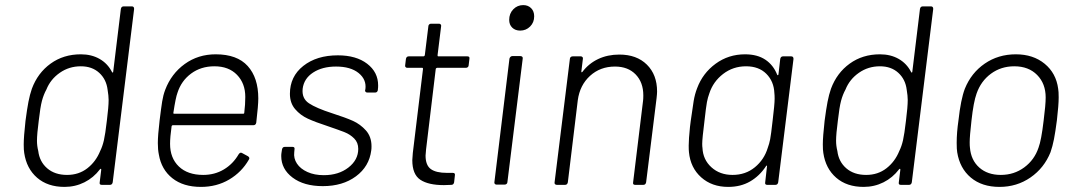

<svg xmlns="http://www.w3.org/2000/svg" viewBox="-20 -725 4221 753"><path d="M465 -700H497Q506 -700 506 -690L422 -10Q420 0 411 0H379Q369 0 371 -10L377 -59Q377 -66 372 -61Q347 -28 311 -10Q275 8 233 8Q167 8 125.5 -28Q84 -64 75 -125Q73 -136 73 -159Q73 -188 80 -251Q86 -297 91.5 -325.5Q97 -354 105 -377Q128 -439 178.5 -475.5Q229 -512 297 -512Q339 -512 370.5 -494Q402 -476 419 -443Q420 -440 422 -440.5Q424 -441 424 -444L454 -690Q456 -700 465 -700ZM399 -251Q406 -306 406 -333Q406 -349 402 -373Q397 -414 369 -439.5Q341 -465 297 -465Q251 -465 214.5 -439.5Q178 -414 162 -374Q151 -354 144.5 -329.5Q138 -305 132 -252Q125 -199 125 -173Q125 -153 130 -133Q135 -91 165 -65Q195 -39 243 -39Q289 -39 322.5 -65Q356 -91 373 -133Q382 -151 387.5 -175Q393 -199 399 -251Z M916 -120Q922 -129 929 -125L953 -112Q961 -106 956 -99Q928 -50 879 -21Q830 8 768 8Q699 8 656 -26Q613 -60 603 -119Q599 -138 599 -164Q599 -194 606 -253Q612 -302 616 -327Q620 -352 628 -373Q652 -436 704.5 -474Q757 -512 826 -512Q910 -512 951.5 -466Q993 -420 993 -339Q993 -312 985 -244Q983 -234 974 -234H658Q654 -234 653 -230Q647 -187 647 -161Q647 -105 681.5 -72Q716 -39 777 -39Q822 -39 858 -60.5Q894 -82 916 -120ZM660 -283Q659 -279 663 -279H934Q938 -279 938 -283Q942 -315 942 -345Q942 -398 909.5 -431.5Q877 -465 821 -465Q768 -465 729.5 -436.5Q691 -408 676 -361Q669 -343 660 -283Z M1083 -113Q1083 -121 1084 -126L1086 -139Q1088 -149 1097 -149H1127Q1137 -149 1135 -139L1134 -128Q1131 -104 1144.5 -83.5Q1158 -63 1185.5 -50.5Q1213 -38 1250 -38Q1308 -38 1346.5 -68Q1385 -98 1385 -141Q1385 -166 1369 -182Q1353 -198 1331.5 -206.5Q1310 -215 1266 -230Q1217 -246 1187.5 -259.5Q1158 -273 1137.5 -297Q1117 -321 1117 -357Q1117 -425 1169.5 -466.5Q1222 -508 1305 -508Q1377 -508 1420 -475Q1463 -442 1463 -390Q1463 -380 1462 -375V-372Q1460 -362 1451 -362H1421Q1416 -362 1413.5 -365Q1411 -368 1412 -372L1413 -375Q1418 -413 1386.5 -438.5Q1355 -464 1298 -464Q1244 -464 1208 -440.5Q1172 -417 1167 -377Q1163 -339 1191.5 -320Q1220 -301 1282 -281Q1335 -264 1364 -251Q1393 -238 1415 -213.5Q1437 -189 1437 -151Q1437 -141 1436 -135Q1428 -72 1376 -33.5Q1324 5 1246 5Q1172 5 1127.5 -28.5Q1083 -62 1083 -113Z M1807 -459H1694Q1691 -459 1689 -455L1651 -139Q1649 -121 1649 -115Q1649 -77 1669.5 -62Q1690 -47 1733 -47H1756Q1766 -47 1764 -37L1761 -10Q1759 0 1750 0L1721 1Q1660 1 1628.5 -20Q1597 -41 1597 -97Q1597 -105 1599 -125L1639 -455Q1639 -459 1636 -459H1577Q1573 -459 1570.5 -462Q1568 -465 1569 -469L1572 -494Q1574 -504 1583 -504H1641Q1644 -504 1646 -508L1660 -622Q1660 -626 1663 -629Q1666 -632 1670 -632H1702Q1706 -632 1708.5 -629Q1711 -626 1710 -622L1696 -508Q1696 -504 1699 -504H1813Q1823 -504 1821 -494L1818 -469Q1818 -465 1815 -462Q1812 -459 1807 -459Z M1977 -647Q1977 -672 1993 -688.5Q2009 -705 2032 -705Q2051 -705 2063 -693Q2075 -681 2075 -661Q2075 -637 2059 -621Q2043 -605 2020 -605Q2001 -605 1989 -616.5Q1977 -628 1977 -647ZM1919 -11 1978 -495Q1979 -499 1982 -502Q1985 -505 1989 -505H2021Q2026 -505 2028.5 -502Q2031 -499 2030 -495L1970 -11Q1970 -7 1967 -4Q1964 -1 1959 -1H1927Q1923 -1 1920.5 -4Q1918 -7 1919 -11Z M2557 -366Q2557 -358 2555 -340L2514 -10Q2512 0 2503 0H2471Q2461 0 2463 -10L2502 -330Q2503 -337 2503 -351Q2503 -402 2473 -433Q2443 -464 2392 -464Q2334 -464 2294 -427.5Q2254 -391 2246 -332L2207 -10Q2205 0 2196 0H2164Q2159 0 2156.5 -3Q2154 -6 2155 -10L2215 -494Q2215 -498 2218 -501Q2221 -504 2226 -504H2258Q2262 -504 2264.5 -501Q2267 -498 2266 -494L2260 -445Q2260 -439 2264 -443Q2289 -476 2326 -493.5Q2363 -511 2409 -511Q2477 -511 2517 -471.5Q2557 -432 2557 -366Z M3051 -504H3083Q3092 -504 3092 -494L3032 -10Q3030 0 3021 0H2989Q2979 0 2981 -10L2988 -72Q2989 -75 2987 -75.5Q2985 -76 2984 -73Q2959 -35 2922 -13.5Q2885 8 2836 8Q2772 8 2730 -29.5Q2688 -67 2682 -128Q2681 -136 2681 -154Q2681 -179 2686 -227L2689 -251Q2696 -302 2700.5 -329Q2705 -356 2714 -379Q2736 -438 2786.5 -475Q2837 -512 2902 -512Q2950 -512 2981.5 -491Q3013 -470 3028 -432Q3029 -430 3030.5 -430Q3032 -430 3033 -433L3040 -494Q3042 -504 3051 -504ZM3010 -251Q3018 -316 3018 -338Q3018 -352 3017 -360Q3015 -406 2985.5 -435.5Q2956 -465 2906 -465Q2855 -465 2816 -435Q2777 -405 2762 -359Q2756 -343 2752.5 -324.5Q2749 -306 2743 -252Q2734 -181 2734 -161Q2734 -150 2735 -145Q2737 -99 2770 -69Q2803 -39 2853 -39Q2904 -39 2940.5 -69Q2977 -99 2991 -145Q2997 -161 3000.5 -179Q3004 -197 3010 -251Z M3599 -700H3631Q3640 -700 3640 -690L3556 -10Q3554 0 3545 0H3513Q3503 0 3505 -10L3511 -59Q3511 -66 3506 -61Q3481 -28 3445 -10Q3409 8 3367 8Q3301 8 3259.5 -28Q3218 -64 3209 -125Q3207 -136 3207 -159Q3207 -188 3214 -251Q3220 -297 3225.5 -325.5Q3231 -354 3239 -377Q3262 -439 3312.5 -475.5Q3363 -512 3431 -512Q3473 -512 3504.5 -494Q3536 -476 3553 -443Q3554 -440 3556 -440.5Q3558 -441 3558 -444L3588 -690Q3590 -700 3599 -700ZM3533 -251Q3540 -306 3540 -333Q3540 -349 3536 -373Q3531 -414 3503 -439.5Q3475 -465 3431 -465Q3385 -465 3348.5 -439.5Q3312 -414 3296 -374Q3285 -354 3278.5 -329.5Q3272 -305 3266 -252Q3259 -199 3259 -173Q3259 -153 3264 -133Q3269 -91 3299 -65Q3329 -39 3377 -39Q3423 -39 3456.5 -65Q3490 -91 3507 -133Q3516 -151 3521.5 -175Q3527 -199 3533 -251Z M3734 -128Q3732 -139 3732 -165Q3732 -205 3739 -253Q3748 -335 3764 -377Q3789 -439 3842 -475.5Q3895 -512 3964 -512Q4032 -512 4077 -475Q4122 -438 4130 -377Q4132 -367 4132 -343Q4132 -313 4125 -253Q4119 -207 4113.5 -179Q4108 -151 4100 -128Q4075 -66 4021.5 -29Q3968 8 3900 8Q3831 8 3787.5 -28.5Q3744 -65 3734 -128ZM4053 -146Q4064 -175 4073 -252Q4081 -314 4081 -343Q4081 -397 4047.5 -431Q4014 -465 3958 -465Q3906 -465 3866.5 -436Q3827 -407 3810 -358Q3798 -325 3790 -252Q3783 -191 3783 -167Q3783 -152 3784 -146Q3788 -97 3820.5 -68Q3853 -39 3905 -39Q3957 -39 3997 -68.5Q4037 -98 4053 -146Z"/></svg>

Font: Barlow Light
Style: Italic
Weight: 300
Italic angle: -7°
Designer: Jeremy Tribby
Foundry: Tribby Type
Version: Version 1.408